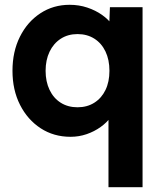

<svg xmlns="http://www.w3.org/2000/svg" viewBox="-20 -560 679 800"><path d="M432 220V-127L461 -122Q459 -97 442.5 -73.5Q426 -50 399.5 -31Q373 -12 341 -1Q309 10 274 10Q204 10 149.5 -25.5Q95 -61 63.5 -123Q32 -185 32 -265Q32 -345 63 -407Q94 -469 148 -504.5Q202 -540 270 -540Q309 -540 343.5 -528.5Q378 -517 405 -498Q432 -479 449 -455Q466 -431 468 -405L433 -400L438 -530H574V220ZM436 -265Q436 -311 419.5 -345.5Q403 -380 373 -399Q343 -418 303 -418Q263 -418 233 -398.5Q203 -379 186.5 -344.5Q170 -310 170 -265Q170 -220 186.5 -185.5Q203 -151 233 -132Q263 -113 303 -113Q343 -113 373 -132Q403 -151 419.5 -185Q436 -219 436 -265Z"/></svg>

Font: Our Lexend SemiBold
Style: Regular
Weight: 600
Designer: Bonnie Shaver-Troup, Thomas Jockin
Foundry: Lexend
Version: Version 1.007